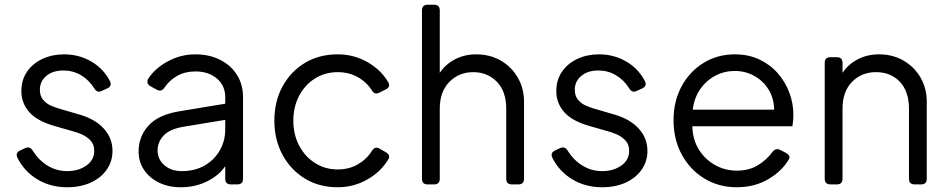

<svg xmlns="http://www.w3.org/2000/svg" viewBox="-20 -777 3991 809"><path d="M263 12Q193 12 138 -21Q83 -54 54 -111Q43 -133 65 -143L86 -153Q106 -162 118 -142Q143 -102 180.5 -79Q218 -56 263 -56Q311 -56 344 -79.5Q377 -103 377 -141Q377 -169 361 -185.5Q345 -202 324 -211Q303 -220 287 -224L210 -246Q136 -267 103 -305Q70 -343 70 -393Q70 -440 94 -475Q118 -510 159 -529Q200 -548 250 -548Q312 -548 363.5 -518.5Q415 -489 443 -436Q454 -414 431 -404L409 -394Q389 -384 377 -405Q355 -440 321.5 -460Q288 -480 247 -480Q202 -480 175 -457Q148 -434 148 -399Q148 -372 162 -356Q176 -340 194.5 -332Q213 -324 227 -320L316 -294Q381 -275 417.5 -235Q454 -195 454 -141Q454 -97 429.5 -62Q405 -27 362 -7.5Q319 12 263 12Z M741 12Q690 12 650 -7.5Q610 -27 587 -61Q564 -95 564 -139Q564 -201 605 -247Q646 -293 735 -308L929 -340V-368Q929 -416 894 -446Q859 -476 803 -476Q760 -476 727 -457.5Q694 -439 674 -409Q660 -388 641 -399L615 -413Q605 -418 602 -427Q599 -436 605 -446Q634 -490 688 -519Q742 -548 803 -548Q862 -548 907.5 -525Q953 -502 978.5 -461.5Q1004 -421 1004 -368V-24Q1004 0 980 0H953Q929 0 929 -24V-77Q903 -38 853 -13Q803 12 741 12ZM644 -142Q644 -106 672.5 -81Q701 -56 746 -56Q801 -56 842 -79.5Q883 -103 906 -143Q929 -183 929 -232V-272L753 -243Q695 -233 669.5 -206Q644 -179 644 -142Z M1403 12Q1324 12 1264 -25Q1204 -62 1170 -125.5Q1136 -189 1136 -269Q1136 -349 1170 -412Q1204 -475 1264 -511.5Q1324 -548 1403 -548Q1471 -548 1528 -515.5Q1585 -483 1615 -432Q1628 -411 1605 -400L1579 -387Q1559 -376 1547 -396Q1525 -431 1487.5 -452Q1450 -473 1403 -473Q1350 -473 1307.5 -446.5Q1265 -420 1240.5 -373.5Q1216 -327 1216 -268Q1216 -210 1240.5 -163.5Q1265 -117 1307.5 -90Q1350 -63 1403 -63Q1450 -63 1487 -84Q1524 -105 1547 -141Q1560 -162 1579 -151L1605 -136Q1626 -124 1617 -107Q1587 -55 1529 -21.5Q1471 12 1403 12Z M1782 0Q1758 0 1758 -24V-733Q1758 -757 1782 -757H1809Q1833 -757 1833 -733V-470Q1857 -506 1897 -527Q1937 -548 1987 -548Q2044 -548 2089.5 -522Q2135 -496 2161.5 -450.5Q2188 -405 2188 -348V-24Q2188 0 2164 0H2137Q2113 0 2113 -24V-319Q2113 -392 2073.5 -432.5Q2034 -473 1974 -473Q1914 -473 1873.5 -432Q1833 -391 1833 -319V-24Q1833 0 1809 0Z M2517 12Q2447 12 2392 -21Q2337 -54 2308 -111Q2297 -133 2319 -143L2340 -153Q2360 -162 2372 -142Q2397 -102 2434.5 -79Q2472 -56 2517 -56Q2565 -56 2598 -79.5Q2631 -103 2631 -141Q2631 -169 2615 -185.5Q2599 -202 2578 -211Q2557 -220 2541 -224L2464 -246Q2390 -267 2357 -305Q2324 -343 2324 -393Q2324 -440 2348 -475Q2372 -510 2413 -529Q2454 -548 2504 -548Q2566 -548 2617.5 -518.5Q2669 -489 2697 -436Q2708 -414 2685 -404L2663 -394Q2643 -384 2631 -405Q2609 -440 2575.5 -460Q2542 -480 2501 -480Q2456 -480 2429 -457Q2402 -434 2402 -399Q2402 -372 2416 -356Q2430 -340 2448.5 -332Q2467 -324 2481 -320L2570 -294Q2635 -275 2671.5 -235Q2708 -195 2708 -141Q2708 -97 2683.5 -62Q2659 -27 2616 -7.5Q2573 12 2517 12Z M3084 12Q3009 12 2948.5 -24.5Q2888 -61 2853 -125Q2818 -189 2818 -270Q2818 -351 2852 -413.5Q2886 -476 2944.5 -512Q3003 -548 3076 -548Q3134 -548 3179.5 -526.5Q3225 -505 3257 -468.5Q3289 -432 3306 -386.5Q3323 -341 3323 -293Q3323 -283 3322 -270.5Q3321 -258 3319 -245H2897Q2899 -187 2925.5 -145.5Q2952 -104 2994 -81Q3036 -58 3084 -58Q3136 -58 3173 -80.5Q3210 -103 3235 -137Q3249 -155 3268 -145L3291 -133Q3313 -121 3304 -106Q3276 -57 3218 -22.5Q3160 12 3084 12ZM3076 -478Q3032 -478 2994 -458Q2956 -438 2930.5 -401.5Q2905 -365 2899 -315H3242Q3241 -363 3218.5 -399.5Q3196 -436 3158.5 -457Q3121 -478 3076 -478Z M3479 0Q3455 0 3455 -24V-512Q3455 -536 3479 -536H3506Q3530 -536 3530 -512V-470Q3554 -506 3594 -527Q3634 -548 3684 -548Q3741 -548 3786.5 -522Q3832 -496 3858.5 -450.5Q3885 -405 3885 -348V-24Q3885 0 3861 0H3834Q3810 0 3810 -24V-319Q3810 -392 3771.5 -432.5Q3733 -473 3671 -473Q3610 -473 3570 -432Q3530 -391 3530 -319V-24Q3530 0 3506 0Z"/></svg>

Font: Pitagon Sans Text
Style: Regular
Weight: 400
Designer: Travis Tran
Foundry: Pitagon
Version: Version 1.001; ttfautohint (v1.8.4.7-5d5b);gftools[0.9.26]